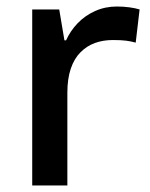

<svg xmlns="http://www.w3.org/2000/svg" viewBox="-20 -570 462 590"><path d="M339 -550Q359 -550 377.5 -547.5Q396 -545 409 -541L397 -439Q383 -443 367.5 -445Q352 -447 327 -447Q297 -447 272 -438Q247 -429 227.5 -409.5Q208 -390 197.5 -359Q187 -328 187 -285V0H79V-541H162L178 -446H183Q196 -475 218.5 -498.5Q241 -522 272 -536Q303 -550 339 -550Z"/></svg>

Font: Noto Sans Hebrew Thin Medium
Style: Regular
Weight: 500
Version: Version 3.001